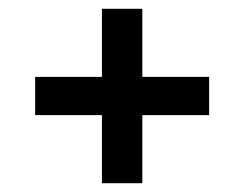

<svg xmlns="http://www.w3.org/2000/svg" viewBox="-20 -530 556 437"><path d="M212 -113V-510H304V-113ZM60 -268V-355H456V-268Z"/></svg>

Font: Bricolage Grotesque 96pt ExtraBold Medium
Style: Regular
Weight: 500
Version: Version 1.001;gftools[0.9.33.dev8+g029e19f]